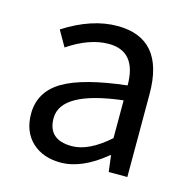

<svg xmlns="http://www.w3.org/2000/svg" viewBox="-89 -645 741 746"><g transform="rotate(15 282.0 -272.0)"><path d="M103 -27Q58 -69 58 -141Q58 -229 138 -277Q217 -324 392 -344Q392 -481 280 -481Q203 -481 117 -423L81 -486Q192 -557 295 -557Q483 -557 483 -334V0H408L400 -65H397Q303 13 217 13Q147 13 103 -27ZM392 -132V-284Q147 -255 147 -147Q147 -60 243 -60Q311 -60 392 -132Z"/></g></svg>

Font: KaiGen Gothic CN Regular
Style: Regular
Weight: 400
Designer: Ryoko NISHIZUKA  (kana & ideographs); Paul D. Hunt (Latin, Greek & Cyrillic); Wenlong ZHANG  (bopomofo); Sandoll Communi
Foundry: Adobe Systems Incorporated
Version: Version 1.002.20150501